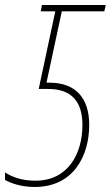

<svg xmlns="http://www.w3.org/2000/svg" viewBox="-29 -734 444 764"><path d="M109 10C265 10 326 -116 326 -237C326 -345 271 -405 168 -405H156L217 -689H386L392 -714H138L133 -689H191L125 -380H163C254 -380 299 -332 299 -236C299 -127 245 -15 112 -15C59 -15 20 -29 -9 -48V-18C16 -4 57 10 109 10Z"/></svg>

Font: Noto Sans Condensed Thin
Style: Italic
Weight: 100
Width: 3
Italic angle: -12°
Designer: Monotype Design Team
Foundry: Monotype Imaging Inc.
Version: Version 2.013